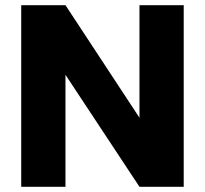

<svg xmlns="http://www.w3.org/2000/svg" viewBox="-20 -722 792 742"><path d="M690 0H519L233 -433V0H62V-702H233L519 -267V-702H690Z"/></svg>

Font: IBM-Poppins
Style: Poppins-Bold
Weight: 700
Designer: Mike Abbink, Paul van der Laan, Pieter van Rosmalen, Ben Mitchell, Mark Frömberg
Foundry: Bold Monday
Version: Version 1.1